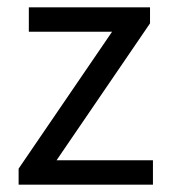

<svg xmlns="http://www.w3.org/2000/svg" viewBox="-20 -506 465 526"><path d="M31 0H399V-67H135L391 -442V-486H59V-419H287L31 -44Z"/></svg>

Font: Giro Sans Regular
Style: Regular
Weight: 400
Designer: Paul D. Hunt
Foundry: Adobe Systems Incorporated
Version: Version 1.000;PS 1.0;hotconv 1.0.88;makeotf.lib2.5.647800